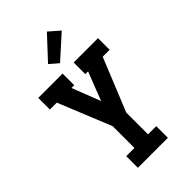

<svg xmlns="http://www.w3.org/2000/svg" viewBox="-289 -1081 1177 1177"><g transform="rotate(-45 300.0 -492.5)"><path d="M170 0V-101H241V-290L101 -634H41V-735H252V-634H228L300 -449L372 -634H348V-735H559V-634H499L359 -290V-101H430V0ZM286 -791 230 -839 366 -985 435 -925Z"/></g></svg>

Font: Iosevka Plex Etoile
Style: Bold
Weight: 700
Designer: Belleve Invis
Foundry: Belleve Invis
Version: Version 25.1.1; ttfautohint (v1.8.4)